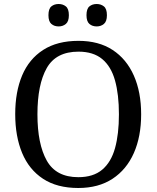

<svg xmlns="http://www.w3.org/2000/svg" viewBox="-20 -929 782 959"><path d="M371 10Q265 10 195 -36Q125 -82 90.5 -165Q56 -248 56 -359Q56 -470 90.5 -552Q125 -634 195.5 -679.5Q266 -725 372 -725Q473 -725 542.5 -679.5Q612 -634 648.5 -551.5Q685 -469 685 -358Q685 -247 648.5 -164.5Q612 -82 542 -36Q472 10 371 10ZM371 -44Q446 -44 490.5 -81.5Q535 -119 554.5 -189Q574 -259 574 -358Q574 -457 554.5 -527Q535 -597 490.5 -634Q446 -671 372 -671Q260 -671 213.5 -589Q167 -507 167 -358Q167 -210 213.5 -127Q260 -44 371 -44ZM463 -797Q441 -797 426.5 -809.5Q412 -822 412 -853Q412 -885 426.5 -897Q441 -909 463 -909Q484 -909 499 -897Q514 -885 514 -853Q514 -822 499 -809.5Q484 -797 463 -797ZM273 -797Q251 -797 236.5 -809.5Q222 -822 222 -853Q222 -885 236.5 -897Q251 -909 273 -909Q294 -909 309 -897Q324 -885 324 -853Q324 -822 309 -809.5Q294 -797 273 -797Z"/></svg>

Font: Noto Serif Telugu
Style: Regular
Weight: 400
Designer: Jelle Bosma - Monotype Design Team
Foundry: Monotype Imaging Inc.
Version: Version 2.003